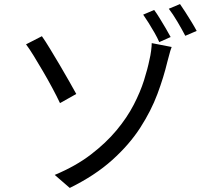

<svg xmlns="http://www.w3.org/2000/svg" viewBox="-20 -874 1040 944"><path d="M249 -14Q352 -57 426.5 -114Q501 -171 553 -233.5Q605 -296 637.5 -359Q670 -422 688 -479Q706 -536 715 -581Q720 -601 723 -624.5Q726 -648 726 -662L824 -643Q817 -625 811.5 -602.5Q806 -580 803 -571Q785 -495 754 -412Q723 -329 669.5 -246Q616 -163 531.5 -87Q447 -11 323 50ZM186 -696Q203 -672 226 -634Q249 -596 274 -554Q299 -512 320 -474.5Q341 -437 355 -412L275 -367Q259 -401 237 -442Q215 -483 191 -524Q167 -565 145.5 -600Q124 -635 108 -656ZM738 -825Q750 -809 765 -784.5Q780 -760 794.5 -735.5Q809 -711 819 -692L763 -667Q754 -688 740 -712.5Q726 -737 711 -761Q696 -785 684 -802ZM865 -854Q877 -837 892 -813.5Q907 -790 922 -765.5Q937 -741 947 -722L891 -698Q875 -729 852.5 -767Q830 -805 810 -831Z"/></svg>

Font: Noto Sans HK
Style: Regular
Weight: 400
Designer: Ryoko NISHIZUKA 西塚涼子 (kana, bopomofo & ideographs); Paul D. Hunt (Latin, Greek & Cyrillic); Sandoll Communications 산돌커뮤니
Foundry: Adobe
Version: Version 2.004-H2;hotconv 1.0.118;makeotfexe 2.5.65603